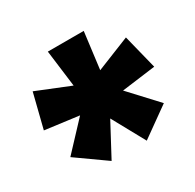

<svg xmlns="http://www.w3.org/2000/svg" viewBox="-108 -879 691 681"><g transform="rotate(-30 238.0 -538.5)"><path d="M311 -763H164L183 -613L47 -668L12 -528L150 -510L46 -399L166 -314L237 -447L310 -314L429 -399L326 -510L464 -528L429 -668L292 -613Z"/></g></svg>

Font: Noto Sans Bengali ExtraCondensed Black
Style: Regular
Weight: 900
Width: 2
Designer: Joana Ranito - Universal Thirst; Jelle Bosma - Monotype Design Team
Foundry: Universal Thirst ehf.
Version: Version 3.000